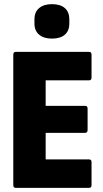

<svg xmlns="http://www.w3.org/2000/svg" viewBox="-20 -905 497 925"><path d="M56 0Q44 0 44 -13V-642Q44 -655 56 -655H409Q421 -655 421 -642V-531Q421 -518 409 -518H200V-395H390Q402 -395 402 -382V-279Q402 -265 390 -265H200V-137H409Q421 -137 421 -124V-13Q421 0 409 0ZM230 -719Q191 -719 168.5 -738Q146 -757 146 -791V-812Q146 -847 168.5 -866Q191 -885 230 -885Q271 -885 292.5 -866Q314 -847 314 -812V-791Q314 -757 292.5 -738Q271 -719 230 -719Z"/></svg>

Font: Sofia Sans Condensed Black
Style: Regular
Weight: 900
Designer: Botio Nikoltchev, Ani Petrova
Foundry: lettersoup
Version: Version 4.101